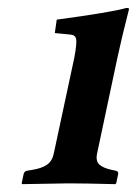

<svg xmlns="http://www.w3.org/2000/svg" viewBox="-20 -467 349 489"><path d="M279.3 -321.3 227.5 -77.1Q223.1 -57.6 232.7 -48.3Q242.2 -39.1 265.1 -34.2L274.9 -32.2Q282.7 -30.3 280.8 -22.9L275.9 0L273.4 2Q192.9 0 153.8 0L36.6 2L35.2 0L40 -22.9Q41.5 -30.8 48.8 -32.2L61 -34.2Q86.4 -38.1 99.9 -47.6Q113.3 -57.1 117.2 -77.1L169.4 -320.8Q176.3 -358.4 173.8 -368.2Q171.4 -377.9 159.7 -378.9L119.6 -382.8L124.5 -417Q262.7 -435.5 302.2 -446.8Q309.1 -446.8 308.6 -443.8Q290 -371.1 279.3 -321.3Z"/></svg>

Font: Linux Libertine Slanted
Style: Semibold Slanted
Weight: 600
Designer: Philipp H. Poll
Foundry: Philipp H. Poll
Version: Version 5.1.1